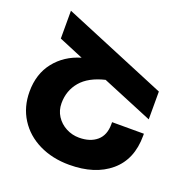

<svg xmlns="http://www.w3.org/2000/svg" viewBox="-138 -899 1002 1038"><g transform="rotate(20 363.0 -380.0)"><path d="M693 -283V-271Q693 -135 605.5 -61Q518 13 370 13Q273 13 196.5 -24.5Q120 -62 77 -130Q34 -198 34 -286Q34 -388 89 -457.5Q144 -527 236 -554L95 -613V-773L691 -525V-365L399 -486Q307 -464 262.5 -411.5Q218 -359 218 -286Q218 -245 239 -212.5Q260 -180 295 -161.5Q330 -143 370 -143Q434 -143 472 -175.5Q510 -208 510 -271V-283Z"/></g></svg>

Font: Montserrat arm2
Style: Bold
Weight: 700
Designer: Julieta Ulanovsky
Foundry: Julieta Ulanovsky
Version: Version 6.000